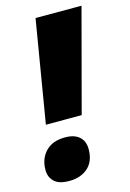

<svg xmlns="http://www.w3.org/2000/svg" viewBox="-113 -771 568 839"><g transform="rotate(-15 171.5 -351.0)"><path d="M135 -714H343L220 -252H58ZM5 -61Q5 -112 36 -144.5Q67 -177 124 -177Q166 -177 188.5 -157Q211 -137 211 -101Q211 -46 178.5 -17Q146 12 94 12Q47 12 26 -8.5Q5 -29 5 -61Z"/></g></svg>

Font: Noto Sans Display Black
Style: Italic
Weight: 900
Italic angle: -12°
Designer: Monotype Design team
Foundry: Monotype Imaging Inc.
Version: Version 1.000